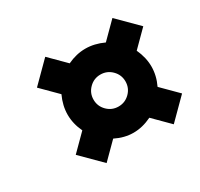

<svg xmlns="http://www.w3.org/2000/svg" viewBox="-113 -643 815 782"><g transform="rotate(-30 294.5 -252.0)"><path d="M254 -75 181 -2 89 -94 162 -167Q142 -209 142 -251.5Q142 -294 162 -337L89 -410L181 -502L254 -429Q296 -449 338.5 -449Q381 -449 424 -429L497 -502L589 -410L516 -337Q536 -294 536 -251.5Q536 -209 516 -167L589 -94L497 -2L424 -75Q381 -54 338.5 -54Q296 -54 254 -75ZM286 -199Q308 -177 339 -177Q370 -177 392 -199Q414 -221 414 -252Q414 -283 392 -305Q370 -327 339 -327Q308 -327 286 -305Q264 -283 264 -252Q264 -221 286 -199Z"/></g></svg>

Font: Titillium Web
Style: Bold Italic
Weight: 700
Italic angle: -13°
Version: Version 1.001;PS 57.000;hotconv 1.0.70;makeotf.lib2.5.55311